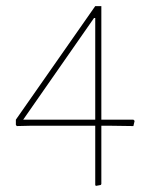

<svg xmlns="http://www.w3.org/2000/svg" viewBox="-20 -511 497 629"><path d="M312 -491V-119H417L421 -115L417 -98L346 -99H312V92L310 95L294 98L292 95V-99H77L35 -98L32 -102V-119L292 -491ZM56 -119H292V-452H288Z"/></svg>

Font: Alegreya Sans Thin
Style: Regular
Weight: 100
Designer: Juan Pablo del Peral
Foundry: Huerta Tipografica
Version: Version 2.007